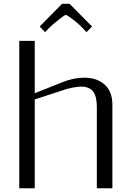

<svg xmlns="http://www.w3.org/2000/svg" viewBox="-20 -1011 707 1031"><path d="M353.5 -990.7 474.1 -868.7 444.8 -838.4 421.9 -862.3Q407.2 -877.9 386.5 -894.8Q365.7 -911.6 351.1 -921.4Q336.4 -931.2 333.5 -931.2Q328.6 -931.2 294.7 -904.8Q260.7 -878.4 245.1 -862.3L222.2 -838.4L192.9 -868.7L313.5 -990.7ZM166.5 -477.1V0H83.5V-791.5H166.5V-510.3L315.4 -569.8Q375 -593.8 433.1 -593.8Q501 -593.8 542.2 -556.4Q583.5 -519 583.5 -448.7V0H500V-436.5Q500 -494.1 479.7 -520Q459.5 -545.9 414.6 -545.9Q400.9 -545.9 376 -541.5Q351.1 -537.1 335.4 -532.2Z"/></svg>

Font: Resagnicto
Style: Regular
Weight: 500
Version: Version 0.9991